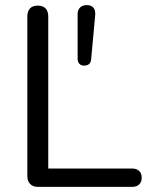

<svg xmlns="http://www.w3.org/2000/svg" viewBox="-20 -732 583 752"><path d="M129 0Q109 0 98 -11.5Q87 -23 87 -43V-667Q87 -688 97.5 -699Q108 -710 128 -710Q148 -710 158.5 -699Q169 -688 169 -667V-72H497Q515 -72 525 -62.5Q535 -53 535 -36Q535 -19 525 -9.5Q515 0 497 0ZM309 -475Q298 -475 291 -482Q284 -489 284 -502V-676Q284 -693 293.5 -702.5Q303 -712 320 -712Q337 -712 345.5 -702.5Q354 -693 353 -674L337 -500Q335 -475 309 -475Z"/></svg>

Font: Nunito
Style: Regular
Weight: 400
Designer: Vernon Adams
Foundry: Vernon Adams
Version: Version 3.602